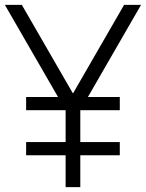

<svg xmlns="http://www.w3.org/2000/svg" viewBox="-20 -770 600 790"><path d="M560.4 -750H490.6L280.2 -385.4L69.8 -750H0L218.8 -370.8H87.5V-316.7H250V-185.4H87.5V-131.2H250V0H310.4V-131.2H472.9V-185.4H310.4V-316.7H472.9V-370.8H341.7Z"/></svg>

Font: Manrope3 Light
Style: Regular
Weight: 300
Designer: Mikhail Sharanda
Foundry: Mikhail Sharanda
Version: Version 3.000;PS 003.000;hotconv 1.0.88;makeotf.lib2.5.64775